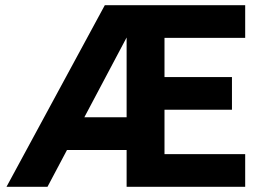

<svg xmlns="http://www.w3.org/2000/svg" viewBox="-20 -720 1007 740"><path d="M5 0 384 -700H534L163 0ZM183 -142V-268H474V-142ZM468 0V-700H925V-574H614V-423H874V-297H614V-126H925V0Z"/></svg>

Font: Inclusive Sans
Style: Bold
Weight: 700
Designer: Olivia King
Foundry: Olivia King
Version: Version 2.004